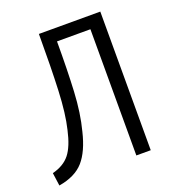

<svg xmlns="http://www.w3.org/2000/svg" viewBox="-129 -793 816 902"><g transform="rotate(-20 279.0 -342.0)"><path d="M14 9 5 -56Q63 -71 92.5 -108.5Q122 -146 139 -223Q157 -297 162 -410.5Q167 -524 167 -693H474V0H402V-631H235Q235 -488 229.5 -382Q224 -276 202 -192Q180 -100 138.5 -52.5Q97 -5 14 9Z"/></g></svg>

Font: Ubuntu Sans Condensed
Style: Regular
Weight: 400
Width: 3
Designer: Dalton Maag Ltd
Foundry: Dalton Maag Ltd
Version: Version 1.006; ttfautohint (v1.8.4.7-5d5b)